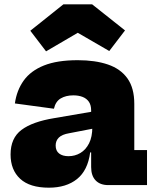

<svg xmlns="http://www.w3.org/2000/svg" viewBox="-20 -858 718 890"><path d="M482 0Q444 0 423.2 -21.8Q402.5 -43.5 402.5 -83.5V-191L415 -211L408 -269L402.5 -298.5V-346Q402.5 -371 392 -386.2Q381.5 -401.5 362.8 -408.8Q344 -416 320 -416Q285.5 -416 261.5 -401.8Q237.5 -387.5 230 -354L49 -378.5Q57.5 -439.5 90 -484.8Q122.5 -530 183.8 -554.5Q245 -579 340.5 -579Q421.5 -579 480.2 -559Q539 -539 570.8 -494.5Q602.5 -450 602.5 -376.5V-162.5H661.5V0ZM206.5 12Q118 12 73.5 -29.2Q29 -70.5 29 -142Q29 -218 79.8 -256Q130.5 -294 232 -310.5L430.5 -344.5V-265.5L301 -240.5Q268 -235 253 -220.5Q238 -206 238 -183.5Q238 -159 254 -146.5Q270 -134 297.5 -134Q327.5 -134 352.5 -148.8Q377.5 -163.5 392.8 -193.5Q408 -223.5 408 -269L432 -151.5H398Q387 -68 337 -28Q287 12 206.5 12ZM407 -838 559.5 -717 486.5 -621.5 340.5 -706 193.5 -620 120.5 -715.5 274 -838Z"/></svg>

Font: Hepta Slab ExtraLight ExtraBold
Style: Regular
Weight: 800
Version: Version 1.102